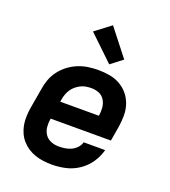

<svg xmlns="http://www.w3.org/2000/svg" viewBox="-143 -887 886 1000"><g transform="rotate(20 300.0 -387.5)"><path d="M260 8Q236 8 212 5Q188 2 166 -5.5Q144 -13 125 -25.5Q106 -38 91 -55Q76 -72 66.5 -93Q57 -114 53 -137Q49 -160 50 -184.5Q51 -209 55 -233L74 -343Q78 -371 88 -398Q98 -425 116 -448.5Q134 -472 158 -490Q182 -508 209 -519Q236 -530 264.5 -534Q293 -538 320 -538Q352 -538 383 -532.5Q414 -527 440.5 -512Q467 -497 486 -474Q505 -451 515 -422Q525 -393 525 -361Q525 -329 520 -297L506 -215H172Q168 -192 170 -169Q172 -146 184 -128Q196 -110 216.5 -101.5Q237 -93 260 -93Q277 -93 294.5 -95.5Q312 -98 328.5 -105.5Q345 -113 358 -126.5Q371 -140 376 -158H495Q485 -120 462.5 -87Q440 -54 406.5 -31.5Q373 -9 335 -0.5Q297 8 260 8ZM189 -315H403Q407 -338 405 -360.5Q403 -383 392 -401.5Q381 -420 361 -428.5Q341 -437 318 -437Q303 -437 288 -434.5Q273 -432 259 -425Q245 -418 232.5 -407.5Q220 -397 211.5 -383.5Q203 -370 198 -355.5Q193 -341 191 -327ZM362 -585 224 -717 311 -783 427 -635Z"/></g></svg>

Font: Iosevka Curly Extended Oblique
Style: Bold
Weight: 700
Width: 7
Italic angle: -9°
Monospace: yes
Designer: Belleve Invis
Foundry: Belleve Invis
Version: Version 11.1.0; ttfautohint (v1.8.3)